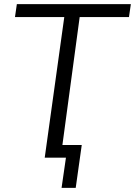

<svg xmlns="http://www.w3.org/2000/svg" viewBox="-20 -761 649 923"><path d="M276 142H344L373 -64H280L363 -679H600L609 -741H61L52 -679H289L195 -3H297Z"/></svg>

Font: Cheyenne Sans Light
Style: Italic
Weight: 300
Italic angle: -8.13011°
Designer: The Public Sans project authors (U.S. Web Design System), Libre Franklin designed by Pablo Impallari and Rodrigo Fuenzal
Foundry: The Cheyenne Sans Project Authors
Version: Version 2.007